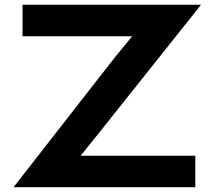

<svg xmlns="http://www.w3.org/2000/svg" viewBox="-20 -783 875 803"><path d="M36.6 0H796.9V-131.8H317.4L393.6 -226.6L820.8 -763.2H74.2V-631.3H532.7L459.5 -542Z"/></svg>

Font: Krona One
Style: Regular
Weight: 400
Designer: Yvonne Schüttler
Foundry: Yvonne Schüttler
Version: Version 1.002